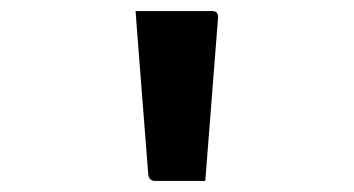

<svg xmlns="http://www.w3.org/2000/svg" viewBox="-20 -770 640 347"><path d="M351 -443H260Q250 -443 248 -454L233 -646Q231 -672 229 -697.5Q227 -723 225 -750H364Q375 -750 374 -737Z"/></svg>

Font: Recursive Mn Lnr St Med
Style: Regular
Weight: 500
Monospace: yes
Version: Version 1.079;hotconv 1.0.112;makeotfexe 2.5.65598; ttfautoh